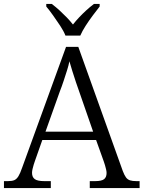

<svg xmlns="http://www.w3.org/2000/svg" viewBox="-21 -951 726 971"><path d="M-1 0V-35H19Q40 -35 51.5 -40Q63 -45 72 -59.5Q81 -74 91 -103L313 -714H375L600 -86Q608 -65 616 -54Q624 -43 636.5 -39Q649 -35 669 -35H685V0H433V-35H460Q493 -35 505.5 -45Q518 -55 518 -76Q518 -84 515.5 -94.5Q513 -105 510 -115.5Q507 -126 504 -134L465 -243H193L156 -138Q153 -130 149.5 -118.5Q146 -107 143.5 -96Q141 -85 141 -77Q141 -55 155 -45Q169 -35 203 -35H236V0ZM209 -285H450L383 -478Q373 -507 363 -535.5Q353 -564 345 -591Q337 -618 330 -641Q326 -620 318 -595Q310 -570 301 -542.5Q292 -515 281 -487ZM310 -771Q301 -794 283.5 -820.5Q266 -847 247.5 -873Q229 -899 213 -918V-931H241Q262 -915 280.5 -898Q299 -881 316 -863.5Q333 -846 348 -827Q363 -846 379.5 -863.5Q396 -881 414.5 -898Q433 -915 454 -931H483V-918Q468 -899 448.5 -873Q429 -847 412 -820.5Q395 -794 385 -771Z"/></svg>

Font: Noto Serif Tibetan Light
Style: Regular
Weight: 300
Version: Version 2.103